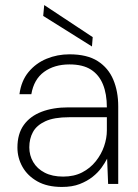

<svg xmlns="http://www.w3.org/2000/svg" viewBox="-20 -728 547 760"><path d="M225 12Q167 12 128 -10Q89 -32 69 -67.5Q49 -103 49 -144Q49 -198 74 -233Q99 -268 144.5 -285.5Q190 -303 251 -303H403Q403 -356 387.5 -394Q372 -432 340 -452.5Q308 -473 255 -473Q195 -473 154.5 -443.5Q114 -414 104 -355H57Q64 -408 93 -443Q122 -478 164.5 -495.5Q207 -513 255 -513Q325 -513 367 -486Q409 -459 428.5 -412.5Q448 -366 448 -307V0H408L404 -100Q396 -84 382 -64.5Q368 -45 346.5 -28Q325 -11 295.5 0.5Q266 12 225 12ZM230 -29Q273 -29 305 -45.5Q337 -62 359 -89.5Q381 -117 392 -149Q403 -181 403 -212V-264H254Q194 -264 159.5 -248Q125 -232 110.5 -205.5Q96 -179 96 -145Q96 -113 111.5 -86.5Q127 -60 157 -44.5Q187 -29 230 -29ZM344 -544 151 -665 155 -708 347 -581Z"/></svg>

Font: DM Sans 18pt ExtraLight
Style: Regular
Weight: 250
Designer: Colophon Foundry, Jonny Pinhorn
Foundry: Colophon Foundry
Version: Version 4.004;gftools[0.9.30]